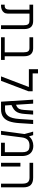

<svg xmlns="http://www.w3.org/2000/svg" viewBox="1430 -2170 741 3640"><g transform="rotate(90 1800.0 -350.5)"><path d="M335.5 -539.5H238V-125Q238 -84 217.2 -55.8Q196.5 -27.5 163 -13.8Q129.5 0 91 0H68.5V-69.5H91Q129 -69.5 146.5 -93Q164 -116.5 164 -174.5V-539.5H69V-609H381Q532 -609 532 -437V0H459V-434Q459 -484.5 445.2 -507Q431.5 -529.5 407.8 -534.5Q384 -539.5 335.5 -539.5Z M891.5 -539H686.5V-609H896.5Q969 -609 1008 -566Q1047 -523 1047 -437V-70H1117V0H686.5V-70H972V-434Q972 -487.5 954 -513.2Q936 -539 891.5 -539Z M1710.5 -599.5V-518.5L1513 0H1428.5L1630 -528H1292.5V-701H1371.5V-599.5Z M1870 -609H1945.5L1966.5 -283.5L2001 -300.5Q2030 -315 2045.2 -345.5Q2060.5 -376 2064.5 -432.5L2077 -609H2152.5L2141 -451Q2136.5 -389 2124 -346.8Q2111.5 -304.5 2085 -272.8Q2058.5 -241 2012 -218L1972 -198.5L1980 -76H2058Q2134.5 -76 2180.5 -137.8Q2226.5 -199.5 2236.5 -347.5L2254 -609H2331.5L2314.5 -345Q2307 -231 2280.2 -155.5Q2253.5 -80 2198 -40Q2142.5 0 2052.5 0H1908.5Z M2938.5 -398V0H2686.5V-72.5H2866.5V-398Q2866.5 -456.5 2851.8 -487.2Q2837 -518 2810.2 -529Q2783.5 -540 2741 -540Q2668.5 -540 2631.8 -503.8Q2595 -467.5 2586 -398L2534.5 0H2461.5L2521.5 -445L2475.5 -609H2542.5L2566.5 -530.5Q2595.5 -569 2643 -590.5Q2690.5 -612 2743.5 -612Q2806.5 -612 2850.2 -586Q2894 -560 2916.2 -511.8Q2938.5 -463.5 2938.5 -398Z M3347 -540.5H3067.5V-609H3349Q3442 -609 3487.2 -563.5Q3532.5 -518 3532.5 -421V0H3462V-407Q3462 -479 3433.5 -509.8Q3405 -540.5 3347 -540.5ZM3067.5 -367.5H3138V0H3067.5Z"/></g></svg>

Font: JuliaMono Light
Style: Regular
Weight: 300
Monospace: yes
Designer: cormullion
Foundry: corm
Version: Version 0.054; ttfautohint (v1.8.4)